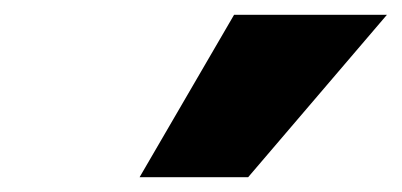

<svg xmlns="http://www.w3.org/2000/svg" viewBox="-20 -802 544 260"><path d="M169 -562 297 -782H504L316 -562Z"/></svg>

Font: Nunito Sans 7pt Expanded Black
Style: Regular
Weight: 900
Width: 7
Designer: Vernon Adams
Foundry: Vernon Adams
Version: Version 3.101;gftools[0.9.27]